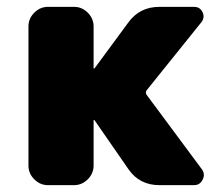

<svg xmlns="http://www.w3.org/2000/svg" viewBox="-20 -540 648 560"><path d="M408 -263 569 -46Q579 -32 571 -16Q563 0 546 0H445Q387 0 355 -46L256 -189Q256 -190 254 -190Q253 -190 253 -189V-57Q253 -34 236 -17Q219 0 196 0H120Q97 0 80 -17Q63 -34 63 -57V-463Q63 -486 80 -503Q97 -520 120 -520H196Q219 -520 236 -503Q253 -486 253 -463V-341Q253 -340 254 -340L256 -341L354 -474Q387 -520 445 -520H546Q563 -520 570.5 -505Q578 -490 568 -476L408 -277Q403 -270 408 -263Z"/></svg>

Font: Rounded Mplus 1c Black
Style: Regular
Weight: 900
Version: Version 1.059.20150529